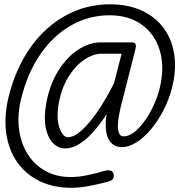

<svg xmlns="http://www.w3.org/2000/svg" viewBox="-20 -765 833 892"><path d="M311.5 107.5Q227.5 107.5 163.2 76Q99 44.5 59.2 -12.5Q19.5 -69.5 8.8 -147.2Q-2 -225 20.5 -317Q54 -450 122.5 -545.8Q191 -641.5 285.5 -693.2Q380 -745 491 -745Q574 -745 637 -716.5Q700 -688 739 -636.2Q778 -584.5 789.2 -514.2Q800.5 -444 780 -360.5Q766 -304.5 740.2 -254.2Q714.5 -204 682 -165Q649.5 -126 614.2 -103.8Q579 -81.5 546.5 -81.5Q502.5 -81.5 483.2 -120.8Q464 -160 475.5 -234.5Q422 -153 374 -114.2Q326 -75.5 284 -75.5Q250.5 -75.5 226.2 -100.2Q202 -125 192.5 -171.5Q183 -218 194.5 -283.5Q210.5 -371.5 250.2 -435.2Q290 -499 342.2 -533.5Q394.5 -568 447.5 -568H592Q606.5 -568 609.8 -560Q613 -552 609 -536L540.5 -266.5Q531 -227 528.5 -196.5Q526 -166 532 -148.8Q538 -131.5 553.5 -131.5Q585 -131.5 618.5 -163.8Q652 -196 680 -247.5Q708 -299 722 -355.5Q745.5 -454 722.5 -530.2Q699.5 -606.5 639 -650.2Q578.5 -694 489 -694Q394 -694 312 -648Q230 -602 169.5 -515.8Q109 -429.5 78.5 -307.5Q60 -232.5 68.2 -166.5Q76.5 -100.5 108 -50Q139.5 0.5 190.5 29Q241.5 57.5 308.5 57.5Q346 57.5 389.2 48.2Q432.5 39 464.5 29Q476 25 489.8 27Q503.5 29 507.5 42.5Q510.5 54.5 505.8 64.2Q501 74 482 79Q460.5 84.5 431.8 91.2Q403 98 372 102.8Q341 107.5 311.5 107.5ZM296 -127.5Q324 -127.5 359.8 -159.8Q395.5 -192 434.5 -249Q473.5 -306 510 -379.5L545 -515.5H452.5Q413 -515.5 371.8 -487.8Q330.5 -460 298.5 -408.8Q266.5 -357.5 253 -286.5Q241 -213.5 256.5 -170.5Q272 -127.5 296 -127.5Z"/></svg>

Font: Edu AU VIC WA NT Hand
Style: Regular
Weight: 400
Designer: Tina and Corey Anderson, Eben Sorkin, Mirko Velimirovic
Foundry: Google for Education
Version: Version 1.001